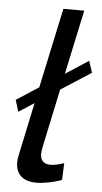

<svg xmlns="http://www.w3.org/2000/svg" viewBox="-53 -764 430 806"><g transform="rotate(5 162.0 -361.5)"><path d="M15 -332 109 -393 181 -730H269L211 -459L308 -522L324 -473L197 -391L147 -155Q141 -129 141 -116Q141 -73 185 -73Q196 -73 211.5 -76.5Q227 -80 241 -85L238 -14Q215 -5 184.5 1Q154 7 131 7Q89 7 66.5 -13.5Q44 -34 44 -71Q44 -79 45 -87Q46 -95 48 -103L95 -325L30 -283Z"/></g></svg>

Font: PTCRaleway Medium
Style: Italic
Weight: 500
Italic angle: -12°
Designer: Matt McInerney, Pablo Impallari, Rodrigo Fuenzalida
Foundry: Matt McInerney, Pablo Impallari, Rodrigo Fuenzalida
Version: Version 3.000g; ttfautohint (v1.5) -l 8 -r 28 -G 28 -x 14 -D